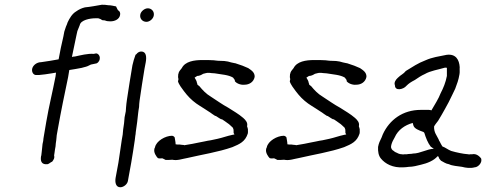

<svg xmlns="http://www.w3.org/2000/svg" viewBox="-20 -711 2084 809"><path d="M116 -423C112 -409 120 -393 135 -395H145C165 -397 174 -398 198 -402L216 -405L214 -389C202 -326 186 -263 175 -198L165 -139C164 -131 162 -124 162 -117C160 -108 158 -100 158 -92C157 -86 157 -80 156 -73C155 -66 155 -61 154 -56L153 -53C150 -34 154 -21 171 -19H180C188 -21 192 -27 200 -30C207 -39 211 -47 208 -56L210 -69C211 -76 212 -85 214 -94C215 -103 215 -111 217 -120L218 -130L219 -141L224 -169C237 -242 252 -315 267 -386L272 -416C289 -418 306 -422 324 -425L335 -428C345 -430 354 -434 363 -439C370 -441 380 -442 387 -444C407 -454 404 -484 385 -486L375 -484C349 -486 320 -478 296 -473C291 -473 287 -472 283 -471C289 -501 296 -532 302 -562C303 -568 305 -574 306 -580C309 -588 313 -597 316 -605C320 -627 360 -634 382 -634H394C401 -632 406 -630 411 -626C415 -626 419 -625 422 -625C428 -622 436 -621 445 -621C464 -621 483 -630 486 -648C488 -657 484 -665 477 -668C474 -673 472 -678 469 -684C458 -686 448 -689 436 -689C426 -691 418 -691 409 -691C386 -687 360 -682 338 -680C325 -677 312 -671 301 -663C284 -653 273 -634 265 -617C263 -611 261 -605 258 -599L251 -578L247 -557C239 -525 233 -493 227 -461C204 -457 177 -452 153 -449C136 -449 120 -437 116 -423Z M571 -649C568 -633 580 -619 597 -619C611 -619 626 -632 628 -646C631 -662 619 -676 603 -676C589 -676 573 -663 571 -649ZM538 -436C530 -388 522 -340 515 -292C513 -280 512 -268 511 -257L510 -242L505 -217C504 -201 502 -182 499 -166C499 -159 497 -151 497 -144L493 -121C488 -89 484 -57 479 -26L467 39C464 58 468 78 487 78C501 78 517 65 519 51L533 -26C539 -58 543 -90 548 -121L550 -138C551 -143 552 -149 552 -154C554 -166 556 -184 558 -197C559 -209 561 -221 562 -233C563 -241 564 -250 566 -260C566 -268 567 -277 568 -286C575 -331 581 -377 589 -422L594 -448C598 -470 597 -494 575 -494C567 -494 559 -489 555 -483C554 -482 552 -481 551 -480C546 -466 541 -451 538 -436Z M630 -80C628 -67 639 -51 645 -45C651 -42 658 -44 664 -44C668 -42 673 -40 678 -37C687 -37 696 -37 706 -38C727 -33 749 -42 768 -45C832 -60 899 -70 959 -91C990 -104 1013 -114 1024 -148C1024 -151 1025 -154 1025 -156C1024 -158 1024 -160 1025 -163C1025 -168 1023 -173 1021 -179C1025 -194 1015 -205 1005 -214C984 -232 965 -242 942 -257C916 -271 893 -288 868 -304C849 -315 833 -332 820 -348L812 -354C812 -357 811 -359 810 -361C809 -370 804 -377 800 -384C803 -386 808 -389 811 -391C820 -391 828 -395 836 -400L848 -403H849C850 -403 851 -404 853 -404H863C866 -404 869 -403 871 -403C876 -403 880 -402 885 -402C914 -397 942 -396 962 -384C965 -380 968 -376 970 -373L969 -370C974 -361 993 -352 1010 -354C1031 -354 1049 -366 1053 -387C1054 -406 1039 -415 1026 -424C1011 -431 993 -438 976 -443C973 -444 971 -445 968 -445L954 -448C946 -451 935 -453 925 -454C918 -454 909 -455 899 -455L889 -456L881 -457C873 -457 864 -458 856 -458H833C797 -458 760 -452 746 -424C741 -417 736 -413 733 -405C733 -403 732 -401 731 -398C730 -390 730 -383 732 -378L730 -368C733 -356 748 -336 755 -327L767 -312C782 -294 802 -277 822 -265L841 -253C852 -245 864 -239 874 -231L886 -223L890 -222L904 -213L911 -209L916 -208C924 -202 932 -198 939 -192C946 -188 954 -179 961 -173C963 -169 965 -164 964 -158C965 -156 965 -154 964 -151C966 -149 966 -147 968 -145C965 -144 963 -143 960 -143C936 -138 919 -131 896 -126L868 -120C860 -119 850 -117 841 -115C824 -111 807 -109 791 -105L756 -99L755 -100C752 -100 748 -101 744 -101C740 -102 736 -102 732 -102C729 -102 725 -102 720 -103C720 -112 717 -124 716 -132C714 -135 711 -138 705 -139C677 -139 638 -117 633 -90C631 -87 630 -83 630 -80Z M1101 -80C1099 -67 1110 -51 1116 -45C1122 -42 1129 -44 1135 -44C1139 -42 1144 -40 1149 -37C1158 -37 1167 -37 1177 -38C1198 -33 1220 -42 1239 -45C1303 -60 1370 -70 1430 -91C1461 -104 1484 -114 1495 -148C1495 -151 1496 -154 1496 -156C1495 -158 1495 -160 1496 -163C1496 -168 1494 -173 1492 -179C1496 -194 1486 -205 1476 -214C1455 -232 1436 -242 1413 -257C1387 -271 1364 -288 1339 -304C1320 -315 1304 -332 1291 -348L1283 -354C1283 -357 1282 -359 1281 -361C1280 -370 1275 -377 1271 -384C1274 -386 1279 -389 1282 -391C1291 -391 1299 -395 1307 -400L1319 -403H1320C1321 -403 1322 -404 1324 -404H1334C1337 -404 1340 -403 1342 -403C1347 -403 1351 -402 1356 -402C1385 -397 1413 -396 1433 -384C1436 -380 1439 -376 1441 -373L1440 -370C1445 -361 1464 -352 1481 -354C1502 -354 1520 -366 1524 -387C1525 -406 1510 -415 1497 -424C1482 -431 1464 -438 1447 -443C1444 -444 1442 -445 1439 -445L1425 -448C1417 -451 1406 -453 1396 -454C1389 -454 1380 -455 1370 -455L1360 -456L1352 -457C1344 -457 1335 -458 1327 -458H1304C1268 -458 1231 -452 1217 -424C1212 -417 1207 -413 1204 -405C1204 -403 1203 -401 1202 -398C1201 -390 1201 -383 1203 -378L1201 -368C1204 -356 1219 -336 1226 -327L1238 -312C1253 -294 1273 -277 1293 -265L1312 -253C1323 -245 1335 -239 1345 -231L1357 -223L1361 -222L1375 -213L1382 -209L1387 -208C1395 -202 1403 -198 1410 -192C1417 -188 1425 -179 1432 -173C1434 -169 1436 -164 1435 -158C1436 -156 1436 -154 1435 -151C1437 -149 1437 -147 1439 -145C1436 -144 1434 -143 1431 -143C1407 -138 1390 -131 1367 -126L1339 -120C1331 -119 1321 -117 1312 -115C1295 -111 1278 -109 1262 -105L1227 -99L1226 -100C1223 -100 1219 -101 1215 -101C1211 -102 1207 -102 1203 -102C1200 -102 1196 -102 1191 -103C1191 -112 1188 -124 1187 -132C1185 -135 1182 -138 1176 -139C1148 -139 1109 -117 1104 -90C1102 -87 1101 -83 1101 -80Z M1573 -92C1572 -72 1575 -55 1585 -43C1603 -21 1635 -3 1680 -6C1687 -6 1695 -7 1702 -8C1720 -8 1738 -13 1754 -17C1780 -23 1808 -34 1824 -53C1825 -52 1826 -51 1828 -51C1829 -44 1833 -39 1838 -34C1848 -29 1858 -21 1872 -19C1885 -12 1909 -11 1927 -8C1941 -4 1963 -1 1980 -6C1994 -6 2014 -26 2007 -44C2000 -52 1988 -65 1969 -61H1961C1958 -60 1955 -60 1953 -61L1935 -63L1918 -66C1907 -68 1891 -72 1881 -75C1868 -80 1856 -90 1844 -94C1840 -101 1836 -107 1833 -114C1831 -117 1829 -120 1828 -124C1820 -141 1808 -153 1809 -178C1813 -186 1820 -194 1826 -202C1837 -220 1845 -234 1855 -252C1865 -269 1876 -291 1885 -310L1898 -337C1906 -358 1912 -374 1916 -398C1918 -408 1916 -418 1917 -428C1915 -459 1901 -485 1862 -480C1828 -473 1802 -470 1773 -457C1741 -445 1718 -429 1690 -412C1680 -399 1669 -396 1656 -383C1648 -376 1639 -363 1644 -352C1644 -325 1681 -335 1692 -349C1703 -360 1711 -365 1728 -374C1741 -383 1756 -393 1770 -399C1794 -413 1825 -417 1855 -426H1858C1859 -426 1861 -426 1863 -425V-413V-398V-391C1858 -364 1848 -340 1837 -319C1828 -295 1811 -269 1799 -248L1798 -246C1794 -247 1791 -248 1787 -248H1753C1677 -248 1621 -206 1593 -145C1591 -141 1590 -136 1588 -132C1581 -118 1576 -108 1573 -92ZM1628 -96 1629 -101C1631 -110 1638 -124 1643 -132C1657 -164 1686 -184 1719 -193C1720 -190 1721 -186 1722 -182C1726 -169 1744 -162 1764 -155C1765 -154 1767 -153 1768 -151C1774 -131 1783 -108 1795 -93C1799 -90 1804 -87 1808 -84C1781 -84 1750 -64 1720 -64L1715 -63L1700 -62L1694 -61H1684C1680 -60 1677 -60 1673 -61C1668 -61 1663 -62 1659 -64C1657 -64 1656 -65 1655 -66C1649 -68 1643 -71 1639 -75C1633 -78 1626 -85 1628 -96Z"/></svg>

Font: Scribbler
Style: Ita
Weight: 400
Designer: Mew Too
Foundry: Cannot Into Space Fonts
Version: Version 1.001